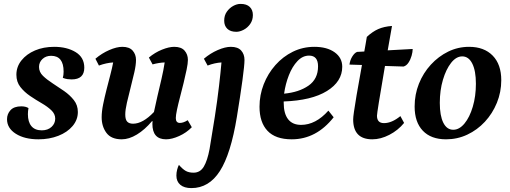

<svg xmlns="http://www.w3.org/2000/svg" viewBox="-20 -702 2613 984"><path d="M177 12Q106 12 61 -16.5Q16 -45 16 -91Q16 -118 34 -137.5Q52 -157 89 -157Q112 -157 126 -148Q123 -133 123 -117Q123 -77 141 -55.5Q159 -34 194 -34Q225 -34 244 -51.5Q263 -69 263 -94Q263 -118 243 -137Q223 -156 193.5 -173Q164 -190 134.5 -210Q105 -230 84.5 -256Q64 -282 64 -319Q64 -360 90 -392.5Q116 -425 159.5 -443.5Q203 -462 258 -462Q323 -462 367.5 -435Q412 -408 412 -355Q412 -295 347 -295Q336 -295 325.5 -296.5Q315 -298 302 -303Q304 -310 305 -318Q306 -326 306 -335Q306 -416 242 -416Q215 -416 197.5 -399.5Q180 -383 180 -359Q180 -333 200 -313.5Q220 -294 249.5 -275Q279 -256 308.5 -235.5Q338 -215 358.5 -189Q379 -163 379 -128Q379 -88 352 -56Q325 -24 279 -6Q233 12 177 12Z M604 12Q550 12 525.5 -21Q501 -54 501 -101Q501 -130 508.5 -167Q516 -204 526 -243Q536 -282 545.5 -318.5Q555 -355 560 -382Q543 -381 524.5 -377Q506 -373 487 -366L469 -401Q502 -429 540 -445.5Q578 -462 607 -462Q643 -462 660 -442.5Q677 -423 677 -395Q677 -369 668.5 -331.5Q660 -294 649.5 -253.5Q639 -213 630.5 -176Q622 -139 622 -115Q622 -89 632 -78.5Q642 -68 662 -68Q712 -68 769 -128Q776 -163 786.5 -207.5Q797 -252 807.5 -297Q818 -342 824 -382Q795 -381 762 -372L743 -407Q774 -433 810 -447.5Q846 -462 873 -462Q909 -462 926 -442.5Q943 -423 943 -395Q943 -377 936.5 -345.5Q930 -314 921 -277Q912 -240 902.5 -204Q893 -168 887 -139.5Q881 -111 881 -97Q881 -72 902 -72Q920 -72 942 -86L963 -50Q936 -22 898.5 -5Q861 12 831 12Q761 12 761 -67Q761 -73 762 -81H759Q722 -37 681.5 -12.5Q641 12 604 12Z M961 262Q924 262 904 245Q884 228 884 198Q884 182 888 167Q892 152 897 143Q916 165 932 174Q948 183 972 183Q1006 183 1024.5 152Q1043 121 1054 62Q1068 -20 1081 -104Q1094 -188 1102.5 -261.5Q1111 -335 1115 -382Q1098 -381 1080 -377Q1062 -373 1044 -366L1025 -401Q1058 -429 1096 -445.5Q1134 -462 1163 -462Q1199 -462 1216 -443Q1233 -424 1233 -395Q1233 -368 1222.5 -290.5Q1212 -213 1194 -103Q1163 87 1107 174.5Q1051 262 961 262ZM1191 -539Q1161 -539 1145 -554.5Q1129 -570 1129 -596Q1129 -623 1142.5 -642Q1156 -661 1175 -671.5Q1194 -682 1213 -682Q1244 -682 1260 -666.5Q1276 -651 1276 -625Q1276 -599 1262.5 -579.5Q1249 -560 1229 -549.5Q1209 -539 1191 -539Z M1475 12Q1392 12 1351 -31.5Q1310 -75 1310 -155Q1310 -215 1331.5 -270Q1353 -325 1391.5 -368.5Q1430 -412 1481 -437Q1532 -462 1591 -462Q1656 -462 1695 -434Q1734 -406 1734 -360Q1734 -284 1655.5 -235.5Q1577 -187 1434 -182Q1434 -179 1434 -175Q1434 -120 1456.5 -91Q1479 -62 1523 -62Q1598 -62 1663 -135L1690 -101Q1601 12 1475 12ZM1564 -417Q1531 -417 1504.5 -389Q1478 -361 1460.5 -316.5Q1443 -272 1436 -222Q1512 -229 1561 -263Q1610 -297 1610 -362Q1610 -417 1564 -417Z M1888 12Q1790 12 1790 -90Q1790 -101 1794 -129Q1798 -157 1807.5 -214Q1817 -271 1835 -369L1771 -371Q1774 -394 1785.5 -412.5Q1797 -431 1810 -436L1847 -438Q1850 -456 1853.5 -474.5Q1857 -493 1860 -513Q1889 -540 1918.5 -553Q1948 -566 1989 -569Q1977 -499 1967 -444L2095 -451Q2095 -436 2089.5 -416.5Q2084 -397 2073.5 -381Q2063 -365 2048 -361L1953 -364Q1931 -236 1921.5 -176.5Q1912 -117 1912 -109Q1912 -71 1948 -71Q1988 -71 2032 -107L2051 -72Q2020 -34 1975.5 -11Q1931 12 1888 12Z M2266 12Q2189 12 2147 -32Q2105 -76 2105 -156Q2105 -218 2127 -273Q2149 -328 2188 -370.5Q2227 -413 2277 -437.5Q2327 -462 2384 -462Q2461 -462 2505 -417Q2549 -372 2549 -291Q2549 -230 2526.5 -175Q2504 -120 2465 -78Q2426 -36 2375 -12Q2324 12 2266 12ZM2303 -37Q2334 -37 2360.5 -69Q2387 -101 2403 -155Q2419 -209 2419 -273Q2419 -339 2400.5 -376Q2382 -413 2349 -413Q2318 -413 2292 -380Q2266 -347 2250 -293Q2234 -239 2234 -175Q2234 -109 2252 -73Q2270 -37 2303 -37Z"/></svg>

Font: Petrona
Style: Bold Italic
Weight: 700
Italic angle: -9°
Designer: Ringo R. Seeber
Foundry: Ringo R. Seeber
Version: Version 2.001; ttfautohint (v1.8.3)